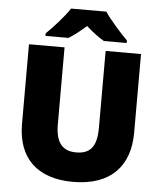

<svg xmlns="http://www.w3.org/2000/svg" viewBox="-61 -980 879 1043"><g transform="rotate(5 378.5 -458.5)"><path d="M476 -927H284C254 -881 196 -817 158 -781V-767H284C319 -789 344 -810 379 -840C414 -810 442 -787 477 -767H601V-781C567 -815 507 -881 476 -927ZM684 -284V-714H491V-296C491 -194 458 -151 379 -151C305 -151 267 -194 267 -295V-714H73V-280C73 -95 179 10 376 10C582 10 684 -104 684 -284Z"/></g></svg>

Font: Noto Sans Myanmar UI Black
Style: Regular
Weight: 900
Designer: Monotype Design Team
Foundry: Monotype Imaging Inc.
Version: Version 2.103